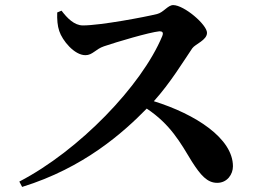

<svg xmlns="http://www.w3.org/2000/svg" viewBox="-20 -730 1040 755"><path d="M205 -681C204 -654 206 -628 213 -608C225 -571 272 -513 316 -513C344 -513 356 -537 389 -548C439 -565 567 -603 607 -607C618 -607 624 -603 618 -588C537 -393 291 -138 56 -16L67 5C310 -70 465 -209 557 -303C650 -241 689 -170 735 -94C769 -41 795 -11 834 -11C874 -11 896 -45 896 -76C896 -186 749 -281 585 -332C650 -404 702 -490 736 -540C748 -557 794 -572 794 -601C794 -633 704 -710 661 -710C640 -710 623 -681 598 -675C550 -663 375 -630 306 -630C272 -630 244 -659 222 -688Z"/></svg>

Font: Noto Serif CJK JP
Style: Bold
Weight: 700
Designer: Ryoko NISHIZUKA 西塚涼子 (kana & ideographs); Frank Grießhammer (Latin, Greek & Cyrillic); Wenlong ZHANG 张文龙 (bopomofo); San
Foundry: Adobe Systems Incorporated
Version: Version 1.000;PS 1;hotconv 16.6.53;makeotf.lib2.5.65590